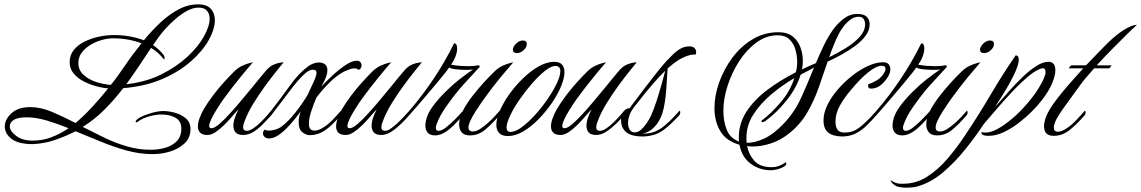

<svg xmlns="http://www.w3.org/2000/svg" viewBox="-20 -620 5243 882"><path d="M682 88Q622 88 562 71.5Q502 55 443 30.5Q384 6 327 -17Q284 5 234 22.5Q184 40 130 42Q64 42 33 18Q2 -6 2 -39Q2 -72 33 -100Q64 -128 119 -128Q167 -128 219 -106Q271 -84 327 -55Q365 -87 402.5 -127.5Q440 -168 477 -214Q450 -216 419.5 -224.5Q389 -233 362 -247.5Q335 -262 317.5 -283.5Q300 -305 300 -334Q300 -367 319 -390.5Q338 -414 368.5 -429Q399 -444 434.5 -451.5Q470 -459 503 -459Q542 -459 577 -452.5Q612 -446 641 -435Q677 -479 717 -516.5Q757 -554 800.5 -577Q844 -600 891 -600Q930 -600 948.5 -579.5Q967 -559 967 -527Q967 -487 939.5 -437Q912 -387 858 -339Q804 -291 725.5 -257Q647 -223 546 -215Q506 -163 460.5 -117Q415 -71 360 -37Q409 -12 459.5 12.5Q510 37 563.5 52.5Q617 68 673 68Q705 68 737 59.5Q769 51 791 29.5Q813 8 813 -29Q813 -64 786.5 -79Q760 -94 722 -94Q696 -94 665.5 -85.5Q635 -77 613 -61Q609 -58 606 -58Q603 -58 603 -60Q603 -70 625 -81.5Q647 -93 677.5 -101.5Q708 -110 731 -110Q753 -110 782 -102.5Q811 -95 833 -77Q855 -59 855 -27Q855 13 828 38.5Q801 64 761.5 76Q722 88 682 88ZM560 -233Q650 -243 720.5 -278Q791 -313 841 -359.5Q891 -406 917 -453Q943 -500 943 -534Q943 -557 930.5 -571Q918 -585 892 -585Q867 -585 840 -570.5Q813 -556 787.5 -534Q762 -512 741.5 -489.5Q721 -467 710 -451L683 -413Q712 -393 732 -367Q736 -362 736 -353Q736 -347 734 -347Q733 -347 731 -350Q708 -379 674 -400Q647 -360 619 -317.5Q591 -275 560 -233ZM489 -230Q518 -265 553 -317Q588 -369 630 -421Q570 -444 498 -444Q476 -444 448.5 -436.5Q421 -429 396.5 -414.5Q372 -400 356 -379Q340 -358 340 -330Q340 -298 364 -276Q388 -254 423 -243Q458 -232 489 -230ZM130 26Q175 26 216 10.5Q257 -5 295 -31Q243 -52 194.5 -66.5Q146 -81 102 -81Q61 -81 43 -69Q25 -57 25 -40Q25 -18 54 4Q83 26 130 26Z M933 0Q909 0 899 -11Q889 -22 889 -39Q889 -56 896.5 -76.5Q904 -97 915 -117Q934 -149 958.5 -181.5Q983 -214 1008.5 -242Q1034 -270 1054 -290Q1073 -309 1093 -318Q1113 -327 1127.5 -330.5Q1142 -334 1142 -334Q1120 -309 1082.5 -263Q1045 -217 1007 -165Q1003 -160 992.5 -144Q982 -128 970 -108.5Q958 -89 949.5 -70.5Q941 -52 941 -41Q941 -30 953 -31Q966 -32 987 -50Q1008 -68 1032 -94Q1056 -120 1077.5 -145.5Q1099 -171 1113 -188Q1124 -201 1140 -220.5Q1156 -240 1173 -261Q1190 -282 1204 -298Q1220 -316 1238 -323.5Q1256 -331 1269.5 -332.5Q1283 -334 1283 -334Q1275 -324 1251.5 -295Q1228 -266 1199 -226.5Q1170 -187 1144 -144.5Q1118 -102 1104 -64Q1097 -47 1097 -36Q1097 -26 1102 -22.5Q1107 -19 1113 -19Q1127 -19 1144.5 -31Q1162 -43 1178.5 -59.5Q1195 -76 1208 -91Q1221 -106 1225 -111Q1229 -111 1229 -105Q1229 -96 1225 -91Q1210 -73 1188.5 -52Q1167 -31 1143.5 -15.5Q1120 0 1097 0Q1072 0 1062 -12Q1052 -24 1052 -42Q1052 -59 1059 -79.5Q1066 -100 1076 -118Q1064 -106 1047.5 -86.5Q1031 -67 1011 -47Q991 -27 971 -13.5Q951 0 933 0Z M1215 16Q1203 16 1195.5 9Q1188 2 1188 -7Q1188 -18 1197 -25Q1202 -20 1216 -20Q1229 -20 1244 -24.5Q1259 -29 1270 -36Q1303 -60 1336.5 -102.5Q1370 -145 1393 -184Q1411 -222 1422.5 -247.5Q1434 -273 1434 -286Q1434 -295 1427 -298Q1421 -300 1418 -300Q1403 -300 1385 -285.5Q1367 -271 1347.5 -248Q1328 -225 1310 -201L1225 -89Q1210 -73 1190 -52Q1170 -31 1146.5 -15.5Q1123 0 1097 0Q1095 0 1095 -1Q1095 -1 1098 -3Q1101 -5 1107 -8Q1142 -25 1171 -52Q1200 -79 1225 -111Q1272 -171 1312 -227Q1352 -283 1395 -315Q1420 -333 1446 -333Q1462 -333 1473 -324.5Q1484 -316 1484 -297Q1484 -275 1467 -242Q1464 -238 1461.5 -232.5Q1459 -227 1456 -222Q1478 -246 1507.5 -273.5Q1537 -301 1567 -321Q1597 -341 1619 -341Q1630 -341 1635.5 -334.5Q1641 -328 1641 -320Q1641 -314 1638 -308Q1635 -302 1627 -299Q1620 -306 1608 -306Q1598 -306 1585.5 -301.5Q1573 -297 1560 -291Q1526 -273 1492.5 -239.5Q1459 -206 1433 -171Q1420 -140 1409.5 -108Q1399 -76 1399 -51Q1399 -20 1425 -20Q1439 -20 1458 -30Q1483 -44 1504.5 -66Q1526 -88 1546 -111Q1550 -111 1550 -105Q1550 -96 1546 -91Q1502 -40 1470.5 -19.5Q1439 1 1403 1Q1387 1 1369.5 -12Q1352 -25 1352 -58Q1352 -69 1354 -81Q1356 -93 1361 -108Q1339 -77 1311.5 -46.5Q1284 -16 1259 1Q1237 16 1215 16Z M1568 0Q1544 0 1534 -11Q1524 -22 1524 -39Q1524 -56 1531.5 -76.5Q1539 -97 1550 -117Q1569 -149 1593.5 -181.5Q1618 -214 1643.5 -242Q1669 -270 1689 -290Q1708 -309 1728 -318Q1748 -327 1762.5 -330.5Q1777 -334 1777 -334Q1755 -309 1717.5 -263Q1680 -217 1642 -165Q1638 -160 1627.5 -144Q1617 -128 1605 -108.5Q1593 -89 1584.5 -70.5Q1576 -52 1576 -41Q1576 -30 1588 -31Q1601 -32 1622 -50Q1643 -68 1667 -94Q1691 -120 1712.5 -145.5Q1734 -171 1748 -188Q1759 -201 1775 -220.5Q1791 -240 1808 -261Q1825 -282 1839 -298Q1855 -316 1873 -323.5Q1891 -331 1904.5 -332.5Q1918 -334 1918 -334Q1910 -324 1886.5 -295Q1863 -266 1834 -226.5Q1805 -187 1779 -144.5Q1753 -102 1739 -64Q1732 -47 1732 -36Q1732 -26 1737 -22.5Q1742 -19 1748 -19Q1762 -19 1779.5 -31Q1797 -43 1813.5 -59.5Q1830 -76 1843 -91Q1856 -106 1860 -111Q1864 -111 1864 -105Q1864 -96 1860 -91Q1845 -73 1823.5 -52Q1802 -31 1778.5 -15.5Q1755 0 1732 0Q1707 0 1697 -12Q1687 -24 1687 -42Q1687 -59 1694 -79.5Q1701 -100 1711 -118Q1699 -106 1682.5 -86.5Q1666 -67 1646 -47Q1626 -27 1606 -13.5Q1586 0 1568 0Z M1980 2Q1955 2 1944.5 -11Q1934 -24 1934 -43Q1934 -55 1937 -67Q1943 -97 1967 -130Q1991 -163 2024 -196Q2057 -229 2091.5 -256Q2126 -283 2153 -301Q2141 -299 2122 -299Q2100 -299 2076 -301.5Q2052 -304 2043 -310Q2039 -303 2023.5 -283.5Q2008 -264 1985.5 -237Q1963 -210 1939 -182Q1915 -154 1894 -129.5Q1873 -105 1860 -91Q1847 -76 1824.5 -55.5Q1802 -35 1779.5 -19Q1757 -3 1742 -3Q1735 -3 1733.5 -6Q1732 -9 1732 -10Q1748 -10 1779.5 -32.5Q1811 -55 1860 -111Q1919 -179 1971.5 -257.5Q2024 -336 2066 -421H2067Q2080 -421 2080 -396Q2080 -373 2064 -342Q2060 -335 2052 -323Q2072 -319 2092 -317.5Q2112 -316 2129 -316Q2143 -316 2155 -317Q2167 -318 2174 -320Q2183 -320 2183.5 -316.5Q2184 -313 2182 -311Q2178 -307 2165.5 -293Q2153 -279 2137.5 -262.5Q2122 -246 2109 -231.5Q2096 -217 2090 -210Q2059 -173 2028.5 -129Q1998 -85 1986 -50Q1982 -41 1982 -33Q1982 -19 1995 -19Q2009 -19 2030 -35.5Q2051 -52 2072.5 -74Q2094 -96 2107 -111Q2111 -111 2111 -105Q2111 -96 2107 -91Q2061 -37 2032.5 -17.5Q2004 2 1980 2Z M2356 -376Q2336 -376 2336 -392Q2336 -397 2339 -403Q2344 -415 2356.5 -424.5Q2369 -434 2381 -434Q2400 -434 2400 -418Q2400 -403 2386 -390Q2372 -377 2356 -376ZM2139 2Q2112 2 2100.5 -12.5Q2089 -27 2089 -49Q2089 -78 2106.5 -111.5Q2124 -145 2150 -178.5Q2176 -212 2203 -241.5Q2230 -271 2250 -290Q2269 -309 2289 -318Q2309 -327 2323.5 -330.5Q2338 -334 2338 -334Q2316 -309 2278 -263Q2240 -217 2203 -165Q2200 -161 2189 -145Q2178 -129 2164.5 -108Q2151 -87 2141.5 -67Q2132 -47 2132 -35Q2132 -16 2152 -16Q2167 -16 2184.5 -27Q2202 -38 2220 -54Q2238 -70 2252.5 -85.5Q2267 -101 2275 -111Q2279 -111 2279 -105Q2279 -96 2275 -91Q2237 -47 2206.5 -22.5Q2176 2 2139 2Z M2314 5Q2285 5 2272.5 -9.5Q2260 -24 2260 -46Q2260 -74 2276.5 -112Q2293 -150 2321 -189Q2349 -228 2384 -261.5Q2419 -295 2455.5 -315.5Q2492 -336 2526 -336Q2551 -336 2562 -323Q2573 -310 2573 -289Q2573 -261 2557 -222.5Q2541 -184 2513.5 -144.5Q2486 -105 2452.5 -71Q2419 -37 2383 -16Q2347 5 2314 5ZM2326 -14Q2347 -14 2376.5 -35.5Q2406 -57 2437 -91Q2468 -125 2494.5 -163.5Q2521 -202 2537.5 -236.5Q2554 -271 2554 -293Q2554 -317 2531 -317Q2512 -317 2483.5 -294.5Q2455 -272 2424.5 -237Q2394 -202 2367 -163Q2340 -124 2323.5 -89Q2307 -54 2307 -34Q2307 -14 2326 -14Z M2555 0Q2531 0 2521 -11Q2511 -22 2511 -39Q2511 -56 2518.5 -76.5Q2526 -97 2537 -117Q2556 -149 2580.5 -181.5Q2605 -214 2630.5 -242Q2656 -270 2676 -290Q2695 -309 2715 -318Q2735 -327 2749.5 -330.5Q2764 -334 2764 -334Q2742 -309 2704.5 -263Q2667 -217 2629 -165Q2625 -160 2614.5 -144Q2604 -128 2592 -108.5Q2580 -89 2571.5 -70.5Q2563 -52 2563 -41Q2563 -30 2575 -31Q2588 -32 2609 -50Q2630 -68 2654 -94Q2678 -120 2699.5 -145.5Q2721 -171 2735 -188Q2746 -201 2762 -220.5Q2778 -240 2795 -261Q2812 -282 2826 -298Q2842 -316 2860 -323.5Q2878 -331 2891.5 -332.5Q2905 -334 2905 -334Q2897 -324 2873.5 -295Q2850 -266 2821 -226.5Q2792 -187 2766 -144.5Q2740 -102 2726 -64Q2719 -47 2719 -36Q2719 -26 2724 -22.5Q2729 -19 2735 -19Q2749 -19 2766.5 -31Q2784 -43 2800.5 -59.5Q2817 -76 2830 -91Q2843 -106 2847 -111Q2851 -111 2851 -105Q2851 -96 2847 -91Q2832 -73 2810.5 -52Q2789 -31 2765.5 -15.5Q2742 0 2719 0Q2694 0 2684 -12Q2674 -24 2674 -42Q2674 -59 2681 -79.5Q2688 -100 2698 -118Q2686 -106 2669.5 -86.5Q2653 -67 2633 -47Q2613 -27 2593 -13.5Q2573 0 2555 0Z M2930 7Q2910 7 2891.5 3Q2873 -1 2859 -11Q2848 -19 2840.5 -33Q2833 -47 2833 -69Q2833 -95 2845.5 -109Q2858 -123 2872 -123Q2883 -137 2902 -162.5Q2921 -188 2944.5 -219Q2968 -250 2993 -281.5Q3018 -313 3040 -338Q3054 -352 3069.5 -368Q3085 -384 3104.5 -395.5Q3124 -407 3146 -407Q3163 -407 3170.5 -399Q3178 -391 3178 -380Q3178 -374 3175 -369Q3164 -371 3144 -365.5Q3124 -360 3100 -346Q3074 -330 3047 -306Q3046 -294 3044.5 -269.5Q3043 -245 3041 -214.5Q3039 -184 3034.5 -153.5Q3030 -123 3023 -100Q3018 -84 3007 -64.5Q2996 -45 2977.5 -28.5Q2959 -12 2932 -6Q2968 -6 2992 -17Q3016 -28 3032.5 -42.5Q3049 -57 3059 -66Q3067 -74 3081 -89Q3095 -104 3101 -111Q3105 -111 3105 -105Q3105 -96 3101 -91Q3059 -46 3031 -25Q3006 -6 2980 0.5Q2954 7 2930 7ZM2895 -12Q2912 -12 2926.5 -25.5Q2941 -39 2953 -57.5Q2965 -76 2972 -92Q2983 -116 2995 -153Q3007 -190 3018 -228.5Q3029 -267 3036 -295Q3008 -268 2980.5 -236Q2953 -204 2930 -175Q2907 -146 2892 -127Q2879 -110 2872 -91Q2865 -72 2865 -55Q2865 -36 2873 -24Q2881 -12 2895 -12Z M3520 162Q3469 162 3428.5 132Q3388 102 3377 45Q3316 28 3289 -17.5Q3262 -63 3262 -123Q3262 -180 3283.5 -241Q3305 -302 3344 -354.5Q3383 -407 3437 -439.5Q3491 -472 3556 -472Q3597 -472 3621.5 -452.5Q3646 -433 3657 -402.5Q3668 -372 3668 -340Q3668 -330 3667 -320.5Q3666 -311 3664 -301Q3676 -307 3688.5 -313Q3701 -319 3714 -324L3728 -330Q3745 -371 3764 -410.5Q3783 -450 3807 -484Q3827 -512 3855.5 -534Q3884 -556 3918 -556Q3949 -556 3962 -542.5Q3975 -529 3975 -509Q3975 -481 3956.5 -456Q3938 -431 3909 -409.5Q3880 -388 3846.5 -369.5Q3813 -351 3782 -337Q3762 -277 3740.5 -216.5Q3719 -156 3688 -102.5Q3657 -49 3606 -8Q3568 23 3523.5 38Q3479 53 3438 53Q3431 53 3424.5 52.5Q3418 52 3412 51Q3420 91 3446 119.5Q3472 148 3525 148Q3541 148 3555 143.5Q3569 139 3587 127Q3587 127 3587.5 126.5Q3588 126 3589 126Q3592 126 3592 132Q3592 139 3580.5 146Q3569 153 3552 157.5Q3535 162 3520 162ZM3789 -357Q3828 -376 3866 -399.5Q3904 -423 3929 -450.5Q3954 -478 3954 -508Q3954 -522 3947.5 -532.5Q3941 -543 3924 -543Q3905 -543 3887.5 -530.5Q3870 -518 3857 -501Q3844 -484 3835 -468Q3822 -443 3810.5 -414.5Q3799 -386 3789 -357ZM3375 30Q3374 25 3374 20Q3374 15 3374 11Q3374 -53 3409 -107Q3444 -161 3503.5 -206Q3563 -251 3636 -288Q3642 -311 3642 -335Q3642 -364 3634 -392Q3626 -420 3606.5 -439Q3587 -458 3553 -458Q3501 -458 3455.5 -425Q3410 -392 3376 -339.5Q3342 -287 3322.5 -226.5Q3303 -166 3303 -112Q3303 -61 3319 -22.5Q3335 16 3375 30ZM3410 36H3414Q3447 36 3489.5 17Q3532 -2 3580 -52Q3630 -104 3660.5 -171.5Q3691 -239 3719 -309L3658 -277Q3639 -216 3593.5 -159Q3548 -102 3496 -64Q3489 -59 3483 -59Q3478 -59 3478 -62Q3478 -65 3480 -67Q3524 -100 3567 -151Q3610 -202 3629 -261Q3572 -228 3522 -185.5Q3472 -143 3440.5 -93.5Q3409 -44 3409 12Q3409 18 3409 24Q3409 30 3410 36Z M3848 7Q3829 7 3809 1.5Q3789 -4 3776 -20Q3763 -36 3763 -67Q3763 -101 3781 -138Q3799 -175 3829.5 -210Q3860 -245 3896 -273Q3932 -301 3968.5 -317.5Q4005 -334 4036 -334Q4055 -334 4062.5 -324.5Q4070 -315 4070 -302Q4070 -289 4064 -277Q4055 -256 4032.5 -234.5Q4010 -213 3981 -213Q3970 -213 3968.5 -221Q3967 -229 3969 -233Q3983 -237 4007 -250.5Q4031 -264 4045 -292Q4048 -298 4048 -303Q4048 -318 4030 -318Q4007 -318 3970.5 -289.5Q3934 -261 3890 -208Q3859 -172 3838.5 -135.5Q3818 -99 3818 -61Q3818 -38 3827 -24.5Q3836 -11 3860 -11Q3891 -11 3916.5 -26Q3942 -41 3964 -64.5Q3986 -88 4006 -111Q4010 -111 4010 -105Q4010 -96 4006 -91Q3986 -68 3963 -45Q3940 -22 3912 -7.5Q3884 7 3848 7Z M4126 2Q4101 2 4090.5 -11Q4080 -24 4080 -43Q4080 -55 4083 -67Q4089 -97 4113 -130Q4137 -163 4170 -196Q4203 -229 4237.5 -256Q4272 -283 4299 -301Q4287 -299 4268 -299Q4246 -299 4222 -301.5Q4198 -304 4189 -310Q4185 -303 4169.5 -283.5Q4154 -264 4131.5 -237Q4109 -210 4085 -182Q4061 -154 4040 -129.5Q4019 -105 4006 -91Q3993 -76 3970.5 -55.5Q3948 -35 3925.5 -19Q3903 -3 3888 -3Q3881 -3 3879.5 -6Q3878 -9 3878 -10Q3894 -10 3925.5 -32.5Q3957 -55 4006 -111Q4065 -179 4117.5 -257.5Q4170 -336 4212 -421H4213Q4226 -421 4226 -396Q4226 -373 4210 -342Q4206 -335 4198 -323Q4218 -319 4238 -317.5Q4258 -316 4275 -316Q4289 -316 4301 -317Q4313 -318 4320 -320Q4329 -320 4329.5 -316.5Q4330 -313 4328 -311Q4324 -307 4311.5 -293Q4299 -279 4283.5 -262.5Q4268 -246 4255 -231.5Q4242 -217 4236 -210Q4205 -173 4174.5 -129Q4144 -85 4132 -50Q4128 -41 4128 -33Q4128 -19 4141 -19Q4155 -19 4176 -35.5Q4197 -52 4218.5 -74Q4240 -96 4253 -111Q4257 -111 4257 -105Q4257 -96 4253 -91Q4207 -37 4178.5 -17.5Q4150 2 4126 2Z M4502 -376Q4482 -376 4482 -392Q4482 -397 4485 -403Q4490 -415 4502.5 -424.5Q4515 -434 4527 -434Q4546 -434 4546 -418Q4546 -403 4532 -390Q4518 -377 4502 -376ZM4285 2Q4258 2 4246.5 -12.5Q4235 -27 4235 -49Q4235 -78 4252.5 -111.5Q4270 -145 4296 -178.5Q4322 -212 4349 -241.5Q4376 -271 4396 -290Q4415 -309 4435 -318Q4455 -327 4469.5 -330.5Q4484 -334 4484 -334Q4462 -309 4424 -263Q4386 -217 4349 -165Q4346 -161 4335 -145Q4324 -129 4310.5 -108Q4297 -87 4287.5 -67Q4278 -47 4278 -35Q4278 -16 4298 -16Q4313 -16 4330.5 -27Q4348 -38 4366 -54Q4384 -70 4398.5 -85.5Q4413 -101 4421 -111Q4425 -111 4425 -105Q4425 -96 4421 -91Q4383 -47 4352.5 -22.5Q4322 2 4285 2Z M4144 242Q4117 242 4099 236Q4091 232 4082.5 225Q4074 218 4071 207Q4082 216 4096 220.5Q4110 225 4130 224Q4188 224 4238.5 192Q4289 160 4333 108.5Q4377 57 4415 -1Q4476 -92 4531 -185.5Q4586 -279 4646 -366Q4660 -365 4660 -346Q4660 -321 4635 -270.5Q4610 -220 4566 -152Q4562 -147 4559 -141Q4556 -135 4552 -129Q4582 -164 4614.5 -200.5Q4647 -237 4679 -267.5Q4711 -298 4741 -317Q4771 -336 4796 -336Q4828 -336 4828 -297Q4828 -273 4813 -237Q4798 -201 4767 -161Q4748 -136 4719.5 -107.5Q4691 -79 4657.5 -53.5Q4624 -28 4589 -12Q4554 4 4521 4Q4494 4 4489 -6Q4487 -9 4488.5 -11Q4490 -13 4491 -13Q4491 -13 4496 -12Q4501 -11 4508 -11Q4532 -11 4563 -28Q4594 -45 4628.5 -74Q4663 -103 4694 -139Q4728 -177 4751 -214.5Q4774 -252 4781 -276Q4783 -284 4783 -289Q4783 -297 4779.5 -302.5Q4776 -308 4766 -306Q4741 -300 4706 -271Q4671 -242 4633 -202Q4595 -162 4560.5 -121.5Q4526 -81 4500 -51Q4463 5 4415.5 64.5Q4368 124 4313.5 170.5Q4259 217 4199 235Q4180 242 4144 242Z M4821 4Q4796 4 4786 -8Q4776 -20 4776 -39Q4776 -72 4800 -114Q4814 -138 4838.5 -169.5Q4863 -201 4894 -236.5Q4925 -272 4956 -306H4889L4900 -320H4969Q4997 -349 5021.5 -374.5Q5046 -400 5062 -416Q5106 -460 5143.5 -483Q5181 -506 5203 -506Q5187 -492 5156.5 -462Q5126 -432 5089.5 -395Q5053 -358 5018 -320H5087L5076 -306H5006Q4987 -284 4970.5 -265Q4954 -246 4942 -229Q4895 -165 4866 -124Q4837 -83 4828 -62Q4821 -45 4821 -34Q4821 -15 4839 -15Q4854 -15 4871 -25Q4896 -39 4921.5 -65.5Q4947 -92 4963 -111Q4967 -111 4967 -105Q4967 -96 4963 -91Q4925 -47 4892 -21.5Q4859 4 4821 4Z"/></svg>

Font: Luxurious Script
Style: Regular
Weight: 400
Designer: Robert E. Leuschke
Foundry: Robert E. Leuschke
Version: Version 1.010; ttfautohint (v1.8.3)